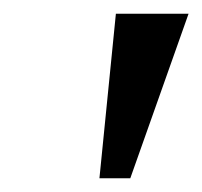

<svg xmlns="http://www.w3.org/2000/svg" viewBox="-20 -734 295 280"><path d="M125 -474 149 -714H255L170 -474Z"/></svg>

Font: Noto Serif ExtraCondensed Medium
Style: Italic
Weight: 500
Width: 2
Italic angle: -12°
Designer: Monotype Design Team
Foundry: Monotype Imaging Inc.
Version: Version 2.013; ttfautohint (v1.8.4.7-5d5b)